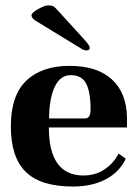

<svg xmlns="http://www.w3.org/2000/svg" viewBox="-20 -678 508 708"><path d="M161.1 -241.2H293.9Q314 -241.2 314 -273.9Q314 -338.9 297.6 -369.9Q281.2 -400.9 241.2 -400.9Q201.2 -400.9 181.2 -356.4Q161.1 -312 161.1 -241.2ZM448.2 -245.1V-208H160.2Q160.2 -32.2 286.1 -30.8Q333 -30.8 366.9 -54.4Q400.9 -78.1 417 -111.8L443.8 -92.8Q420.9 -43.9 370.4 -17.1Q319.8 9.8 249 9.8Q129.9 9.8 75 -44.2Q20 -98.1 20 -212.2Q20 -326.2 77.1 -380.6Q134.3 -435.1 236.1 -435.1Q337.9 -435.1 392.3 -385.5Q446.8 -335.9 448.2 -245.1ZM199.2 -632.8 293.9 -528.8Q311 -509.8 311 -501Q311 -492.2 299.1 -492.2Q287.1 -492.2 275.9 -501L108.9 -603Q96.2 -612.3 96.2 -621.6Q96.2 -630.9 120.6 -644.5Q145 -658.2 157.5 -658.2Q169.9 -658.2 176.8 -654.5Q183.6 -650.9 199.2 -632.8Z"/></svg>

Font: Unna-Bold
Style: Bold
Weight: 700
Designer: Jorge de Buen U.
Foundry: Omnibus-Type
Version: Version 2.006;PS 002.006;hotconv 1.0.70;makeotf.lib2.5.58329